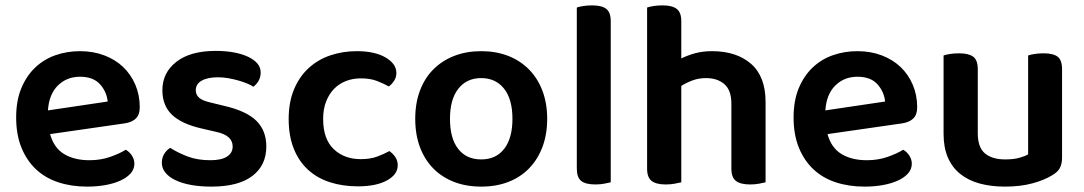

<svg xmlns="http://www.w3.org/2000/svg" viewBox="-20 -678 4027 713"><path d="M166 -180Q180 -129 218 -106Q256 -83 312 -83Q354 -83 389.5 -95.5Q425 -108 447 -122Q461 -114 470 -100Q479 -86 479 -70Q479 -50 465.5 -34.5Q452 -19 428.5 -8Q405 3 373 9Q341 15 304 15Q245 15 196.5 -1Q148 -17 113.5 -49.5Q79 -82 59.5 -130Q40 -178 40 -242Q40 -304 59 -350Q78 -396 110.5 -427Q143 -458 186 -473Q229 -488 277 -488Q326 -488 367 -472.5Q408 -457 437 -429.5Q466 -402 482.5 -363.5Q499 -325 499 -280Q499 -252 484.5 -238Q470 -224 444 -220ZM277 -393Q228 -393 195 -360.5Q162 -328 158 -268L380 -301Q376 -338 351 -365.5Q326 -393 277 -393Z M969 -134Q969 -64 917 -24.5Q865 15 765 15Q724 15 690.5 9Q657 3 632.5 -8.5Q608 -20 594.5 -36.5Q581 -53 581 -73Q581 -92 589.5 -106Q598 -120 612 -129Q640 -111 676.5 -97Q713 -83 761 -83Q802 -83 823 -96.5Q844 -110 844 -134Q844 -175 784 -188L728 -201Q654 -218 618.5 -252Q583 -286 583 -343Q583 -408 635 -448.5Q687 -489 781 -489Q817 -489 847.5 -483.5Q878 -478 900.5 -467.5Q923 -457 935.5 -442.5Q948 -428 948 -409Q948 -391 940 -377.5Q932 -364 921 -356Q912 -362 897.5 -368Q883 -374 865.5 -379Q848 -384 828.5 -387.5Q809 -391 790 -391Q751 -391 729 -378.5Q707 -366 707 -343Q707 -326 719.5 -315Q732 -304 763 -297L812 -285Q895 -266 932 -229.5Q969 -193 969 -134Z M1320 -387Q1290 -387 1264.5 -377Q1239 -367 1220.5 -348Q1202 -329 1191 -301Q1180 -273 1180 -236Q1180 -162 1219 -124.5Q1258 -87 1320 -87Q1355 -87 1380.5 -96.5Q1406 -106 1426 -117Q1440 -107 1448.5 -94Q1457 -81 1457 -64Q1457 -30 1417 -8Q1377 14 1309 14Q1252 14 1204.5 -1.5Q1157 -17 1123 -48.5Q1089 -80 1070.5 -127Q1052 -174 1052 -236Q1052 -299 1072 -346.5Q1092 -394 1126.5 -425.5Q1161 -457 1207 -472.5Q1253 -488 1305 -488Q1372 -488 1412 -464.5Q1452 -441 1452 -407Q1452 -391 1443.5 -378Q1435 -365 1424 -357Q1404 -368 1379.5 -377.5Q1355 -387 1320 -387Z M2012 -237Q2012 -179 1994.5 -132.5Q1977 -86 1945 -53Q1913 -20 1868 -2.5Q1823 15 1767 15Q1711 15 1666 -2.5Q1621 -20 1589 -52.5Q1557 -85 1539.5 -131.5Q1522 -178 1522 -237Q1522 -295 1539.5 -341.5Q1557 -388 1589.5 -420.5Q1622 -453 1667 -470.5Q1712 -488 1767 -488Q1822 -488 1867 -470.5Q1912 -453 1944.5 -420Q1977 -387 1994.5 -340.5Q2012 -294 2012 -237ZM1767 -388Q1713 -388 1682 -348.5Q1651 -309 1651 -237Q1651 -164 1681.5 -125Q1712 -86 1767 -86Q1822 -86 1852.5 -125.5Q1883 -165 1883 -237Q1883 -309 1852 -348.5Q1821 -388 1767 -388Z M2248 -1Q2240 1 2224.5 4Q2209 7 2191 7Q2155 7 2138.5 -6Q2122 -19 2122 -52V-650Q2130 -653 2145.5 -655.5Q2161 -658 2179 -658Q2215 -658 2231.5 -645Q2248 -632 2248 -599V-1Z M2510 -1Q2501 1 2486 4Q2471 7 2452 7Q2417 7 2400 -6Q2383 -19 2383 -52V-650Q2391 -653 2406.5 -655.5Q2422 -658 2441 -658Q2476 -658 2493 -645Q2510 -632 2510 -599V-461Q2532 -472 2560.5 -480Q2589 -488 2624 -488Q2715 -488 2769 -441Q2823 -394 2823 -299V-1Q2815 1 2799.5 4Q2784 7 2766 7Q2730 7 2713 -6Q2696 -19 2696 -52V-293Q2696 -343 2670 -365.5Q2644 -388 2602 -388Q2575 -388 2552 -379.5Q2529 -371 2510 -359V-1Z M3053 -180Q3067 -129 3105 -106Q3143 -83 3199 -83Q3241 -83 3276.5 -95.5Q3312 -108 3334 -122Q3348 -114 3357 -100Q3366 -86 3366 -70Q3366 -50 3352.5 -34.5Q3339 -19 3315.5 -8Q3292 3 3260 9Q3228 15 3191 15Q3132 15 3083.5 -1Q3035 -17 3000.5 -49.5Q2966 -82 2946.5 -130Q2927 -178 2927 -242Q2927 -304 2946 -350Q2965 -396 2997.5 -427Q3030 -458 3073 -473Q3116 -488 3164 -488Q3213 -488 3254 -472.5Q3295 -457 3324 -429.5Q3353 -402 3369.5 -363.5Q3386 -325 3386 -280Q3386 -252 3371.5 -238Q3357 -224 3331 -220ZM3164 -393Q3115 -393 3082 -360.5Q3049 -328 3045 -268L3267 -301Q3263 -338 3238 -365.5Q3213 -393 3164 -393Z M3924 -93Q3924 -70 3916 -54.5Q3908 -39 3887 -27Q3858 -9 3813.5 3Q3769 15 3712 15Q3660 15 3618 3.5Q3576 -8 3546 -32Q3516 -56 3500 -93Q3484 -130 3484 -181V-472Q3492 -475 3507.5 -477.5Q3523 -480 3542 -480Q3577 -480 3594 -467.5Q3611 -455 3611 -421V-183Q3611 -131 3637.5 -108.5Q3664 -86 3713 -86Q3744 -86 3765.5 -92Q3787 -98 3798 -105V-472Q3806 -475 3821.5 -477.5Q3837 -480 3855 -480Q3891 -480 3907.5 -467.5Q3924 -455 3924 -421V-93Z"/></svg>

Font: Baloo Da 2 SemiBold
Style: Regular
Weight: 600
Designer: Noopur Datye, Sulekha Rajkumar and Ek Type
Foundry: Ek Type
Version: Version 1.640;hotconv 1.0.111;makeotfexe 2.5.65597; ttfautoh